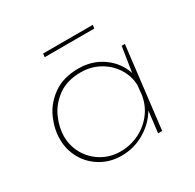

<svg xmlns="http://www.w3.org/2000/svg" viewBox="-119 -638 784 772"><g transform="rotate(-30 272.5 -252.0)"><path d="M473 -378 428 0H409L421 -99Q393 -52 344 -23.5Q295 5 238 5Q186 5 144 -19.5Q102 -44 78.5 -85.5Q55 -127 55 -177Q55 -223 76 -271Q97 -319 143.5 -352.5Q190 -386 261 -386Q325 -386 373.5 -351.5Q422 -317 440 -262L458 -378ZM434 -211Q432 -254 408.5 -290Q385 -326 346.5 -347Q308 -368 262 -368Q197 -368 155 -337Q113 -306 94 -262Q75 -218 75 -179Q75 -133 97 -95Q119 -57 157.5 -34.5Q196 -12 243 -12Q289 -12 329.5 -32Q370 -52 397 -88Q424 -124 430 -170ZM400 -509 397 -493H167L169 -509Z"/></g></svg>

Font: Josefin Sans Thin
Style: Italic
Weight: 200
Italic angle: -7°
Designer: Santiago Orozco
Foundry: Typemade
Version: Version 2.000